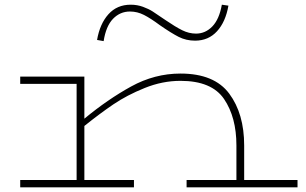

<svg xmlns="http://www.w3.org/2000/svg" viewBox="-20 -797 1303 817"><path d="M1246 -31V0H774V-31H986V-178Q986 -298 933.5 -375.5Q881 -453 748 -453Q671 -453 595.5 -422.5Q520 -392 462.5 -353Q405 -314 339 -261V-31H550V0H66V-31H306V-440H66V-471H339V-292Q438 -374 538 -429Q638 -484 748 -484Q892 -484 955.5 -398.5Q1019 -313 1019 -178V-31ZM660 -690Q621 -719 592.5 -733.5Q564 -748 533 -748Q491 -748 461 -717Q431 -686 421 -622L393 -627Q405 -696 441.5 -736.5Q478 -777 536 -777Q564 -777 588.5 -768Q613 -759 630 -748Q647 -737 685 -711Q726 -683 755 -668.5Q784 -654 814 -654Q854 -654 883.5 -684.5Q913 -715 924 -777L952 -773Q940 -704 903.5 -664Q867 -624 810 -624Q772 -624 740.5 -640Q709 -656 660 -690Z"/></svg>

Font: BioRhyme Expanded ExtraLight
Style: Regular
Weight: 275
Width: 7
Designer: Aoife Mooney
Foundry: Aoife Mooney Type
Version: Version 1.000